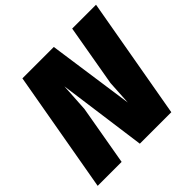

<svg xmlns="http://www.w3.org/2000/svg" viewBox="-191 -975 1165 1165"><g transform="rotate(-45 392.0 -392.0)"><path d="M579.1 -784.2 509.8 -386.2 500.5 -228.5 421.4 -784.2H151.9L13.7 0H219.2L286.6 -386.2L297.9 -569.8L375.5 0H645.5L783.7 -784.2Z"/></g></svg>

Font: Decalotype Black Italic
Style: Regular
Weight: 900
Italic angle: -10°
Designer: Alfredo Marco Pradil
Foundry: Alfredo Marco Pradil
Version: Version 1.0